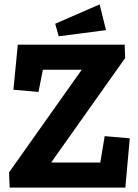

<svg xmlns="http://www.w3.org/2000/svg" viewBox="-20 -853 629 873"><path d="M550 0 570 -224 456 -234 436 -114H214V-116L549 -589L547 -650H61L41 -445L155 -435L175 -536H351V-535L21 -69L24 0ZM462 -716 433 -833 231 -745 247 -688Z"/></svg>

Font: Zilla Slab Bold
Style: Regular
Weight: 700
Designer: Typotheque.com
Foundry: Typotheque type foundry
Version: Version 1.3; 2018